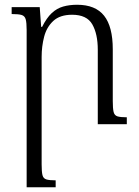

<svg xmlns="http://www.w3.org/2000/svg" viewBox="-20 -522 584 807"><path d="M513 -29V0H391V-313Q391 -379 368 -419.5Q345 -460 283 -460Q232 -460 204 -434Q176 -408 165.5 -367.5Q155 -327 155 -283V169Q155 200 158.5 214Q162 228 174.5 232Q187 236 214 236V265H92V-396Q92 -427 88 -441Q84 -455 71 -459Q58 -463 29 -463V-492H147L153 -409H157Q176 -447 197.5 -467Q219 -487 245.5 -494.5Q272 -502 304 -502Q381 -502 417.5 -456Q454 -410 454 -315V-97Q454 -66 457.5 -51.5Q461 -37 473.5 -33Q486 -29 513 -29Z"/></svg>

Font: Noto Serif Armenian Light
Style: Regular
Weight: 300
Version: Version 2.007